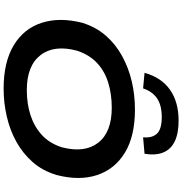

<svg xmlns="http://www.w3.org/2000/svg" viewBox="7 -1003 1006 1060"><g transform="rotate(90 510.0 -473.0)"><path d="M469 10Q323 10 230.5 -45.5Q138 -101 106 -200Q74 -299 106 -425Q130 -501 177.5 -555Q225 -609 290 -644.5Q355 -680 429.5 -697.5Q504 -715 585 -715Q732 -715 823 -659.5Q914 -604 946.5 -506Q979 -408 946 -282Q923 -205 875 -150.5Q827 -96 763 -60.5Q699 -25 623.5 -7.5Q548 10 469 10ZM478 -118Q553 -118 616 -138.5Q679 -159 725 -201Q771 -243 793 -311Q826 -437 768 -512Q710 -587 575 -587Q500 -587 436.5 -567.5Q373 -548 328 -506Q283 -464 260 -396Q226 -269 284.5 -193.5Q343 -118 478 -118ZM468 -760 382 -768Q408 -861 475.5 -908.5Q543 -956 646 -956Q716 -956 760 -935Q804 -914 821.5 -872Q839 -830 829 -768L738 -760Q743 -809 718.5 -836Q694 -863 626 -863Q561 -863 523 -837Q485 -811 468 -760Z"/></g></svg>

Font: Nunito Sans 7pt Expanded
Style: Bold Italic
Weight: 700
Width: 7
Italic angle: -9°
Designer: Vernon Adams
Foundry: Vernon Adams
Version: Version 3.101;gftools[0.9.27]